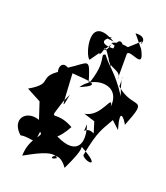

<svg xmlns="http://www.w3.org/2000/svg" viewBox="-148 -881 888 1025"><g transform="rotate(20 296.0 -368.5)"><path d="M87 -262 118 -168C38 -197 -22 -125 53 -57C125 -69 137 -20 145 -110C178 -93 102 -71 99 42C134 24 247 -47 278 -9C219 29 267 -70 334 26C402 -115 375 -105 383 -110C527 -32 426 -38 405 -72C433 -221 453 -236 489 -302L533 -261C497 -384 541 -333 558 -300C635 -494 571 -385 460 -483C463 -572 442 -549 485 -436C408 -553 377 -557 333 -617C297 -609 356 -593 301 -440C258 -582 267 -545 168 -483C95 -524 124 -365 163 -467C13 -380 139 -382 6 -305ZM398 -262 417 -200C355 -230 363 -152 367 -234C406 -114 355 -53 223 -128C198 -193 197 -19 294 -191C176 -258 161 -159 206 -305L227 -351C209 -249 212 -273 201 -463C307 -455 372 -454 261 -406C310 -489 467 -499 454 -366C442 -440 427 -294 334 -282ZM431 -695C358 -711 336 -679 340 -686C466 -633 362 -790 360 -651L420 -672C309 -644 263 -678 336 -715C262 -699 257 -710 349 -697C170 -803 233 -573 262 -562L344 -679C312 -571 272 -724 301 -607C332 -639 290 -701 381 -565L362 -667C318 -538 454 -584 438 -513V-660C446 -693 561 -599 501 -710L444 -779C535 -784 475 -703 493 -751Z"/></g></svg>

Font: Asimov Silicon
Style: Regular
Weight: 400
Designer: Google
Version: Version 2.000980; 2014